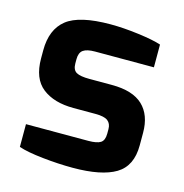

<svg xmlns="http://www.w3.org/2000/svg" viewBox="-87 -623 679 709"><g transform="rotate(15 252.5 -268.0)"><path d="M44 -18V-105H282Q315 -105 329 -114Q343 -123 343 -149V-166Q343 -187 329.5 -197.5Q316 -208 282 -208H198Q123 -208 79 -242.5Q35 -277 35 -354V-385Q35 -465 83.5 -503.5Q132 -542 251 -542Q300 -542 358 -534.5Q416 -527 446 -517V-430H221Q190 -430 176 -420Q162 -410 162 -385V-369Q162 -344 177 -335.5Q192 -327 227 -327H313Q393 -327 431.5 -290.5Q470 -254 470 -186V-138Q470 -59 416 -26.5Q362 6 252 6Q197 6 136.5 -0.5Q76 -7 44 -18Z"/></g></svg>

Font: Exo
Style: Bold
Weight: 700
Designer: Natanael Gama
Foundry: Natanael Gama
Version: Version 1.500; ttfautohint (v1.6)